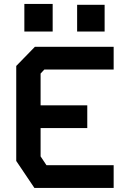

<svg xmlns="http://www.w3.org/2000/svg" viewBox="-20 -926 640 946"><path d="M152 -695.5 60 -601V-133L149.5 0H540V-112H209L180 -155.5V-295H410V-407H180V-563.5L198.5 -583.5H540V-695.5ZM360 -770.5V-902.5H495.5V-770.5ZM100 -770.5V-906.5H239.5V-770.5Z"/></svg>

Font: Kode Mono
Style: Regular
Weight: 400
Monospace: yes
Designer: Isa Ozler
Foundry: Kadena LLC
Version: Version 1.000;gftools[0.9.28]